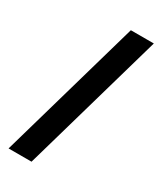

<svg xmlns="http://www.w3.org/2000/svg" viewBox="-243 -1013 993 1173"><g transform="rotate(30 253.5 -426.5)"><path d="M477 -926 191 73H29L315 -926Z"/></g></svg>

Font: Noto Sans Oriya UI Blk
Style: Regular
Weight: 900
Designer: Amélie Bonet and Sol Matas
Foundry: Google LLC
Version: Version 2.000